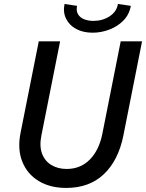

<svg xmlns="http://www.w3.org/2000/svg" viewBox="-20 -925 725 953"><path d="M308.6 7.8Q228.5 7.8 171.9 -26.6Q115.2 -61 90.6 -122.8Q65.9 -184.6 82 -265.6L172.4 -719.7H278.3L185.5 -252.9Q174.8 -199.7 188.7 -162.6Q202.6 -125.5 234.9 -106Q267.1 -86.4 311 -86.4Q379.9 -86.4 425.8 -133.1Q471.7 -179.7 487.8 -259.8L579.1 -719.7H685.1L592.3 -252Q567.9 -129.4 495.8 -60.8Q423.8 7.8 308.6 7.8ZM439.9 -762.7Q392.6 -762.7 358.2 -781.2Q323.7 -799.8 307.9 -832.3Q292 -864.7 300.3 -905.3L362.3 -896Q357.4 -870.6 367.4 -854Q377.4 -837.4 397.9 -829.3Q418.5 -821.3 443.4 -821.3Q488.8 -821.3 523.9 -844Q559.1 -866.7 565.4 -905.3L629.4 -896Q621.6 -852.5 592.5 -823Q563.5 -793.5 522.7 -778.1Q481.9 -762.7 439.9 -762.7Z"/></svg>

Font: Reddit Sans Medium
Style: Italic
Weight: 500
Italic angle: -11.25°
Designer: Stephen Hutchings
Version: Version 1.013